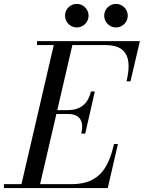

<svg xmlns="http://www.w3.org/2000/svg" viewBox="-65 -960 734 980"><path d="M475.1 -849.9Q467 -863.8 467 -880Q467 -896.2 475.1 -910.1Q483.1 -923.9 496.9 -931.9Q510.8 -940 527 -940Q543.2 -940 557.1 -931.9Q570.9 -923.9 578.9 -910.1Q587 -896.2 587 -880Q587 -863.8 578.9 -849.9Q570.9 -836.1 557.1 -828.1Q543.2 -820 527 -820Q510.8 -820 496.9 -828.1Q483.1 -836.1 475.1 -849.9ZM275.1 -849.9Q267 -863.8 267 -880Q267 -896.2 275.1 -910.1Q283.1 -923.9 296.9 -931.9Q310.8 -940 327 -940Q343.2 -940 357.1 -931.9Q370.9 -923.9 378.9 -910.1Q387 -896.2 387 -880Q387 -863.8 378.9 -849.9Q370.9 -836.1 357.1 -828.1Q343.2 -820 327 -820Q310.8 -820 296.9 -828.1Q283.1 -836.1 275.1 -849.9ZM283 -378H222.8L139.6 -20H300Q322.6 -20 342.6 -22.9Q362.5 -25.8 379.3 -31.2Q396.1 -36.6 410.8 -45Q425.4 -53.4 437.4 -63.6Q449.4 -73.9 459.7 -87.2Q470 -100.6 478.2 -115.4Q486.5 -130.1 493.7 -148Q500.9 -165.9 506.4 -184.5Q512 -203.1 517 -225H537L485 0H-45V-20H44.6L209.4 -730H124V-750H649L601 -545H581Q586.5 -568.6 589.1 -588.9Q591.8 -609.2 591.2 -628.4Q590.6 -647.5 586.3 -662.8Q582 -678.1 573.1 -690.9Q564.1 -703.6 550.8 -712.1Q537.4 -720.6 518 -725.3Q498.6 -730 474 -730H304.4L227.4 -398H283Q304.8 -398 323.1 -403.5Q341.5 -409 356.7 -420.3Q371.9 -431.6 382.7 -450Q393.5 -468.4 399 -493H419L370 -278H350Q361.1 -327.6 343.7 -352.8Q326.2 -378 283 -378Z"/></svg>

Font: Bodoni* 11
Style: Italic
Weight: 400
Italic angle: -13°
Version: Version 1.002